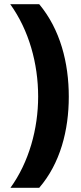

<svg xmlns="http://www.w3.org/2000/svg" viewBox="-20 -743 388 921"><path d="M310 -279C310 -442 269 -602 168 -723H29C119 -598 163 -438 163 -280C163 -125 119 35 30 158H168C269 41 310 -118 310 -279Z"/></svg>

Font: Noto Sans Arabic ExtBd
Style: Regular
Weight: 800
Designer: Monotype Design Team, Nadine Chahine, Nizar Qandah and Khaled Hosny
Foundry: Monotype Imaging Inc.
Version: Version 2.012